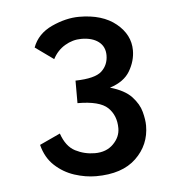

<svg xmlns="http://www.w3.org/2000/svg" viewBox="-37 -759 411 431"><g transform="rotate(-5 169.0 -543.0)"><path d="M163.1 -363.3Q139.6 -363.3 114.7 -371.3Q89.8 -379.4 70.6 -397.2Q51.3 -415 43.9 -444.3L90.3 -465.8Q100.6 -436 121.1 -425.5Q141.6 -415 165 -415Q190.9 -415 206.5 -430.7Q222.2 -446.3 222.2 -466.3Q222.2 -495.1 203.9 -512.7Q185.5 -530.3 135.7 -530.3V-581.1Q179.7 -582 194.8 -595.9Q210 -609.9 210 -631.8Q210 -651.4 195.6 -662.4Q181.2 -673.3 156.7 -673.3Q137.2 -673.3 119.6 -662.8Q102.1 -652.3 92.3 -633.3L50.8 -663.1Q62 -693.4 94.2 -708.3Q126.5 -723.1 156.2 -723.1Q208.5 -723.1 239.3 -698Q270 -672.9 270 -637.7Q270 -613.8 256.8 -591.3Q243.7 -568.8 211.4 -558.6Q244.1 -549.3 259.8 -532.5Q275.4 -515.6 280 -497.8Q284.7 -480 284.7 -466.8Q284.7 -423.3 253.4 -393.3Q222.2 -363.3 163.1 -363.3Z"/></g></svg>

Font: Pontano Sans
Style: Regular
Weight: 400
Designer: Vernon Adams
Foundry: Vernon Adams
Version: Version 2.001